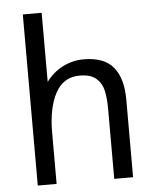

<svg xmlns="http://www.w3.org/2000/svg" viewBox="-55 -836 710 883"><g transform="rotate(-5 300.0 -395.0)"><path d="M83.5 -790H170.5V-471Q201.5 -513.5 247.5 -536.8Q293.5 -560 343.5 -560Q438.5 -560 481 -508.2Q523.5 -456.5 523.5 -359V0H436.5V-321Q436.5 -373 428.5 -408Q420.5 -443 395 -465Q369.5 -487 319.5 -487Q243.5 -487 207 -418.2Q170.5 -349.5 170.5 -238V0H83.5Z"/></g></svg>

Font: JuliaMono
Style: Regular
Weight: 400
Monospace: yes
Designer: cormullion
Foundry: corm
Version: Version 0.055; ttfautohint (v1.8.4)